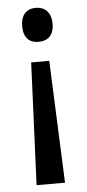

<svg xmlns="http://www.w3.org/2000/svg" viewBox="-53 -574 358 793"><g transform="rotate(-5 126.0 -178.0)"><path d="M190 -472C190 -520 163 -543 126 -543C88 -543 64 -519 64 -472C64 -425 87 -402 126 -402C164 -402 190 -423 190 -472ZM88 -320 66 187H184L163 -320Z"/></g></svg>

Font: Noto Sans Kannada Condensed Medium
Style: Regular
Weight: 500
Width: 3
Designer: Jelle Bosma - Monotype Design Team
Foundry: Monotype Imaging Inc.
Version: Version 2.005